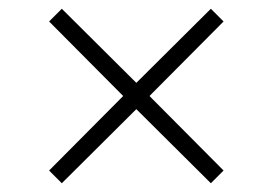

<svg xmlns="http://www.w3.org/2000/svg" viewBox="-20 -553 622 438"><path d="M121 -135 92 -164 261 -334 92 -504 121 -533 291 -364 461 -533 490 -504 321 -334 490 -164 461 -135 291 -304Z"/></svg>

Font: Gantari ExtraLight
Style: Regular
Weight: 250
Designer: Anugrah Pasau
Foundry: Lafontype
Version: Version 1.000